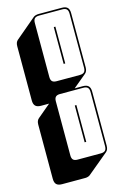

<svg xmlns="http://www.w3.org/2000/svg" viewBox="-150 -885 747 1159"><g transform="rotate(-15 223.5 -305.5)"><path d="M232 209H87Q63 209 52 198Q41 187 41 163V-175Q41 -188 44.5 -197Q48 -206 55 -212L137 -281H87Q63 -281 52 -292Q41 -303 41 -327V-665Q41 -678 44.5 -687Q48 -696 55 -702L184 -811Q189 -815 197.5 -817.5Q206 -820 216 -820H361Q385 -820 396 -809Q407 -798 407 -774V-436Q407 -423 403.5 -414Q400 -405 393 -399L310 -330H361Q385 -330 396 -319Q407 -308 407 -284V54Q407 67 403.5 76Q400 85 393 91L263 199Q259 203 250.5 206Q242 209 232 209ZM397 -774Q397 -793 388.5 -801.5Q380 -810 361 -810H216Q197 -810 188.5 -801.5Q180 -793 180 -774V-436Q180 -417 188.5 -408.5Q197 -400 216 -400H361Q380 -400 388.5 -408.5Q397 -417 397 -436ZM284 -720H294V-490H284ZM397 -284Q397 -303 388.5 -311.5Q380 -320 361 -320H216Q197 -320 188.5 -311.5Q180 -303 180 -284V54Q180 73 188.5 81.5Q197 90 216 90H361Q380 90 388.5 81.5Q397 73 397 54ZM284 -230H294V0H284Z"/></g></svg>

Font: Bungee Shade
Style: Regular
Weight: 400
Designer: David Jonathan Ross
Foundry: David Jonathan Ross
Version: Version 1.000;PS 1.0;hotconv 1.0.72;makeotf.lib2.5.5900